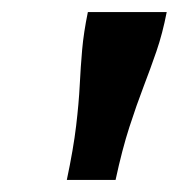

<svg xmlns="http://www.w3.org/2000/svg" viewBox="-20 -760 299 319"><path d="M257 -740H126Q119 -706 116.5 -677.5Q114 -649 112.5 -619Q111 -589 106.5 -551Q102 -513 91 -461H172Q183 -512 195 -549Q207 -586 218.5 -616Q230 -646 240 -675Q250 -704 257 -740Z"/></svg>

Font: Roboto Serif SemiBold
Style: Italic
Weight: 600
Italic angle: -10°
Version: Version 1.007